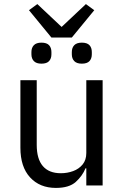

<svg xmlns="http://www.w3.org/2000/svg" viewBox="-20 -909 608 941"><path d="M403 0V-84H399Q384 -47 351.5 -17.5Q319 12 254 12Q175 12 127.5 -39.5Q80 -91 80 -185V-516H160V-199Q160 -130 190 -95Q220 -60 278 -60Q310 -60 338.5 -70.5Q367 -81 385 -103Q403 -125 403 -159V-516H483V0ZM332 -725H232L122 -859L163 -889L282 -777L401 -889L442 -859ZM183 -597Q158 -597 146 -609.5Q134 -622 134 -643V-654Q134 -675 146 -687.5Q158 -700 183 -700Q209 -700 220.5 -687.5Q232 -675 232 -654V-643Q232 -622 220.5 -609.5Q209 -597 183 -597ZM381 -597Q356 -597 344 -609.5Q332 -622 332 -643V-654Q332 -675 344 -687.5Q356 -700 381 -700Q407 -700 418.5 -687.5Q430 -675 430 -654V-643Q430 -622 418.5 -609.5Q407 -597 381 -597Z"/></svg>

Font: IBM Plex Sans Var
Style: Regular
Weight: 400
Designer: Mike Abbink, Paul van der Laan, Pieter van Rosmalen
Foundry: Bold Monday
Version: Version 3.000